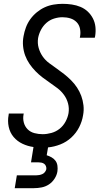

<svg xmlns="http://www.w3.org/2000/svg" viewBox="-20 -763 540 1003"><path d="M57 220 68 153H168Q176 153 184.5 151.5Q193 150 201 146.5Q209 143 214.5 136Q220 129 222 121Q223 113 220 105Q217 97 210.5 92.5Q204 88 196 86.5Q188 85 180 85H142L155 5Q125 1 97.5 -12Q70 -25 51 -47.5Q32 -70 25.5 -100.5Q19 -131 25 -162L26 -170H104L103 -165Q99 -143 104.5 -122.5Q110 -102 124.5 -87.5Q139 -73 160 -67.5Q181 -62 203 -62Q225 -62 248.5 -68.5Q272 -75 291 -90Q310 -105 322 -127Q334 -149 338 -172Q342 -198 335.5 -222.5Q329 -247 314.5 -267Q300 -287 280.5 -302Q261 -317 241 -330.5Q221 -344 201.5 -359Q182 -374 165 -391.5Q148 -409 134 -429.5Q120 -450 111.5 -473Q103 -496 100.5 -522Q98 -548 103 -574Q107 -597 115.5 -620Q124 -643 138.5 -663Q153 -683 172.5 -699Q192 -715 214 -725Q236 -735 260 -739Q284 -743 307 -743Q331 -743 355 -739.5Q379 -736 400.5 -727Q422 -718 438.5 -702.5Q455 -687 465.5 -666.5Q476 -646 478.5 -622.5Q481 -599 477 -574L475 -566H397L398 -571Q402 -592 398 -612.5Q394 -633 380.5 -647Q367 -661 347.5 -667Q328 -673 306 -673Q285 -673 262.5 -666Q240 -659 222.5 -643.5Q205 -628 194 -607Q183 -586 179 -564Q175 -537 182 -512.5Q189 -488 203 -468Q217 -448 236.5 -433.5Q256 -419 276 -405Q296 -391 315 -376Q334 -361 351.5 -343.5Q369 -326 382.5 -305.5Q396 -285 404.5 -262Q413 -239 416 -213Q419 -187 414 -161Q409 -129 393.5 -98.5Q378 -68 352.5 -44.5Q327 -21 295 -8.5Q263 4 231 7L224 48Q237 52 249.5 59Q262 66 270 77Q278 88 280 102.5Q282 117 280 132Q277 152 265 170.5Q253 189 235.5 200.5Q218 212 197.5 216Q177 220 157 220Z"/></svg>

Font: Iosevka Algr
Style: Italic
Weight: 400
Italic angle: -9°
Monospace: yes
Designer: Belleve Invis
Foundry: Belleve Invis
Version: Version 26.0.2; ttfautohint (v1.8.3)